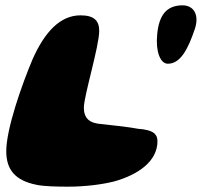

<svg xmlns="http://www.w3.org/2000/svg" viewBox="-20 -665 757 720"><path d="M609.5 -426C657 -426 685.5 -481.5 711 -557.5C728 -609.5 706.5 -645 664.5 -645C603.5 -645 576 -606.5 569.5 -536.5C563 -473.5 580.5 -426 609.5 -426ZM117 28C144.5 34 193.5 35 236.5 35C297 35 363.5 27 409.5 15C498 -10 570.5 -60 570.5 -135.5C570.5 -149.5 566 -158.5 558 -165.5C546 -175.5 522.5 -180.5 498 -182C469 -187.5 417.5 -194 363.5 -199.5C314 -202 294.5 -222.5 294.5 -261.5C294.5 -305 352 -491.5 352 -549C352 -585.5 335 -607.5 282 -607.5C206 -607.5 148 -546 102 -442.5C61.5 -346.5 3.5 -181.5 3.5 -98C3.5 -29 36.5 12 117 28Z"/></svg>

Font: Gluten
Style: Bold Italic
Weight: 700
Italic angle: -13°
Designer: Tyler Finck
Foundry: Etcetera Type Company
Version: Version 0.920